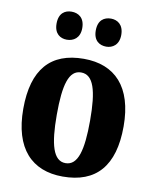

<svg xmlns="http://www.w3.org/2000/svg" viewBox="-85 -821 723 897"><g transform="rotate(10 276.0 -373.0)"><path d="M369 -623C398 -623 429 -641 429 -689C429 -739 398 -756 369 -756C337 -756 308 -739 308 -689C308 -641 337 -623 369 -623ZM182 -623C213 -623 244 -641 244 -689C244 -739 213 -756 182 -756C151 -756 122 -739 122 -689C122 -641 151 -623 182 -623ZM274 10C432 10 514 -82 514 -270C514 -458 424 -549 277 -549C120 -549 38 -458 38 -270C38 -82 127 10 274 10ZM276 -54C218 -54 197 -129 197 -270C197 -412 217 -484 275 -484C334 -484 355 -412 355 -270C355 -129 335 -54 276 -54Z"/></g></svg>

Font: Noto Serif Condensed ExtraBold
Style: Regular
Weight: 800
Width: 3
Designer: Monotype Design Team
Foundry: Monotype Imaging Inc.
Version: Version 2.013